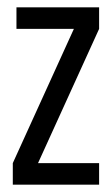

<svg xmlns="http://www.w3.org/2000/svg" viewBox="-20 -505 306 525"><path d="M251 -485V-426H25V-485ZM182 -426H251L84 -59H15ZM251 -59V0H15V-59Z"/></svg>

Font: Teko Variable Light
Style: Regular
Weight: 300
Designer: Manushi Parikh, Jonny Pinhorn
Foundry: Indian Type Foundry
Version: Version 3.000